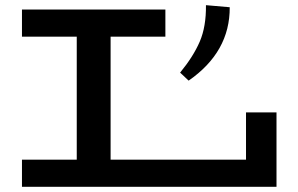

<svg xmlns="http://www.w3.org/2000/svg" viewBox="-20 -723 1153 743"><path d="M1050 -288V0H65V-105H277V-581H65V-686H620V-581H408V-105H932V-288ZM869 -695Q870 -522 710 -411L677 -442Q728 -504 753 -562Q778 -620 777 -703Z"/></svg>

Font: BioRhyme Expanded
Style: Bold
Weight: 700
Width: 7
Designer: Aoife Mooney
Foundry: Aoife Mooney Type
Version: Version 1.000